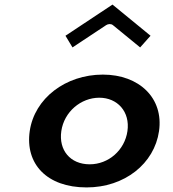

<svg xmlns="http://www.w3.org/2000/svg" viewBox="-20 -829 755 839"><path d="M266.1 -672.8 296.8 -621.8 443.9 -719.2C452.7 -725 465.4 -725.7 473.4 -719.2L592.4 -621.8L637.8 -672.8L471.6 -809ZM109.9 -256C89.4 -113.6 184 -10 358.4 -10C524.7 -10 654.4 -113.9 674.9 -256C695.6 -399.6 589 -503 429.5 -503C266.8 -503 130.6 -399.5 109.9 -256ZM247.9 -256C260.1 -340.7 333.7 -402 413.9 -402C493.3 -402 549.1 -340.6 536.9 -256C524.9 -172.8 454.4 -111 372 -111C286.7 -111 235.9 -173.1 247.9 -256Z"/></svg>

Font: Hussar Ekologiczny
Style: Regular
Weight: 400
Foundry: Cannot Into Space Fonts
Version: Version 0.97